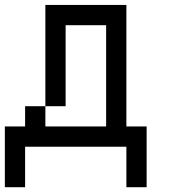

<svg xmlns="http://www.w3.org/2000/svg" viewBox="-20 -687 707 790"><path d="M0 -166.7H83.3V-250H166.7V-166.7H416.7V-583.3H250V-250H166.7V-666.7H500V-166.7H583.3V83.3H500V-83.3H83.3V83.3H0Z"/></svg>

Font: Galmuri11 Condensed
Style: Regular
Weight: 400
Width: 3
Designer: Lee Minseo (quiple)
Version: Version 2.399;hotconv 1.1.1;makeotfexe 2.6.0 DEVELOPMENT